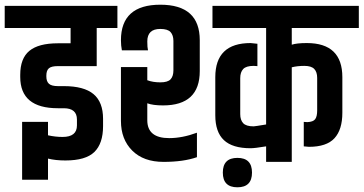

<svg xmlns="http://www.w3.org/2000/svg" viewBox="-54 -688 1545 816"><path d="M150 -170V-113Q181 -106 212 -106Q273 -106 273 -155V-180Q273 -228 217 -228H192Q32 -228 32 -361V-370Q32 -440 71 -472Q110 -504 192 -504H246V-569H-34V-663H445V-569H357V-407H192Q164 -407 153.5 -397.5Q143 -388 143 -367V-363Q143 -342 154 -332Q165 -322 192 -322H217Q303 -322 343.5 -288Q384 -254 384 -183V-152Q384 -78 347 -42Q310 -6 224 -6Q182 -6 150 -14V76H40V-170Z M1040 -407Q1028 -408 1024 -408Q992 -408 979.5 -394.5Q967 -381 967 -356V-203Q967 -178 979.5 -164.5Q992 -151 1024 -151Q1029 -151 1077 -159V-569H849V-663H1471V-569H1186V-498Q1207 -505 1250 -505Q1401 -505 1401 -360V-209Q1401 -137 1367.5 -100.5Q1334 -64 1259 -64L1237 -66V-170L1252 -169Q1277 -170 1285.5 -181.5Q1294 -193 1294 -219V-357Q1294 -382 1281.5 -395Q1269 -408 1239.5 -408Q1210 -408 1186 -402V0H1077V-66Q1029 -58 1011 -58Q934 -58 897.5 -92.5Q861 -127 861 -198V-360Q861 -505 1011 -505L1040 -502ZM795 -517V-386Q795 -240 639 -240Q596 -240 572 -249V-177Q572 -101 665 -101Q721 -101 783 -124V-20Q726 0 641 0Q556 0 508 -48Q460 -96 460 -174V-403H572V-347Q596 -338 627.5 -338Q659 -338 671 -351Q683 -364 683 -389V-514Q683 -538 671 -551.5Q659 -565 627 -565Q572 -565 572 -512Q572 -486 575 -474H464Q460 -494 460 -517Q460 -668 627.5 -668Q795 -668 795 -517ZM1017 45.5Q1017 108 955 108Q893 108 893 45.5Q893 -17 955 -17Q1017 -17 1017 45.5Z"/></svg>

Font: Khand SemiBold
Style: Regular
Weight: 600
Designer: Devanagari: Sanchit Sawaria, Jyotish Sonowal; Latin: Satya Rajpurohit
Foundry: Indian Type Foundry
Version: Version 1.101;PS 1.0;hotconv 1.0.78;makeotf.lib2.5.61930; tt